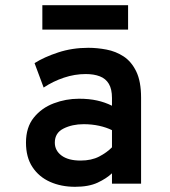

<svg xmlns="http://www.w3.org/2000/svg" viewBox="-20 -707 656 739"><path d="M269 12Q215.5 12 172.8 -7Q130 -26 105 -63.8Q80 -101.5 80 -158Q80 -217 110 -254.2Q140 -291.5 186.8 -309.2Q233.5 -327 284 -327Q323 -327 353.5 -320.2Q384 -313.5 411 -300V-330Q411 -364 399 -384.2Q387 -404.5 364.2 -413.2Q341.5 -422 310 -422Q267.5 -422 225.8 -408Q184 -394 148 -370L113 -464Q150 -487.5 204 -505.2Q258 -523 320 -523Q354 -523 389.8 -516.2Q425.5 -509.5 455.8 -489.8Q486 -470 504.5 -431.8Q523 -393.5 523 -331V0H411V-40Q390 -20 355.8 -4Q321.5 12 269 12ZM290 -89Q332 -89 361.8 -104.5Q391.5 -120 411 -140V-206Q390 -216.5 361.8 -222.8Q333.5 -229 302 -229Q258 -229 224.5 -212.2Q191 -195.5 191 -158Q191 -127.5 217 -108.2Q243 -89 290 -89ZM143 -593V-687H473V-593Z"/></svg>

Font: Overpass Mono Light
Style: Regular
Weight: 300
Monospace: yes
Designer: Delve Withrington, Dave Bailey
Foundry: Delve Fonts LLC
Version: Version 4.000